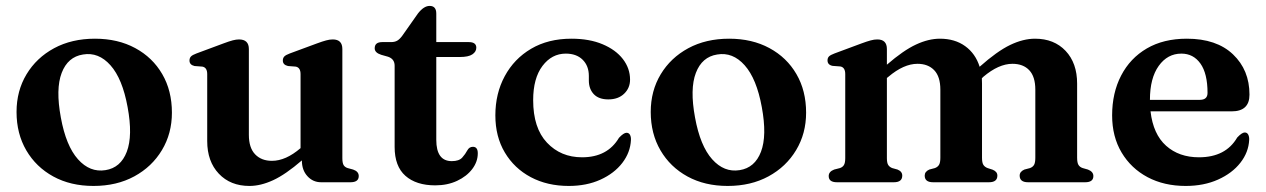

<svg xmlns="http://www.w3.org/2000/svg" viewBox="-20 -617 4285 650"><path d="M301.5 -486Q379 -486 437.8 -454.2Q496.5 -422.5 529.2 -366.2Q562 -310 562 -235.5Q562 -165 528.2 -108.8Q494.5 -52.5 434.8 -20Q375 12.5 296.5 12.5Q219 12.5 160.5 -19.5Q102 -51.5 69 -108Q36 -164.5 36 -238Q36 -309.5 69.8 -365.5Q103.5 -421.5 163.2 -453.8Q223 -486 301.5 -486ZM337 -41Q388.5 -49 409.2 -103.2Q430 -157.5 412 -254.5Q394.5 -350.5 354 -396Q313.5 -441.5 261 -432.5Q209.5 -424.5 188.8 -370.2Q168 -316 186 -219Q203.5 -123 244 -77.8Q284.5 -32.5 337 -41Z M681.5 -139.5V-366Q681.5 -388.5 665 -391.5L638.5 -393.5Q621.5 -397.5 621.5 -412Q621.5 -420.5 626.5 -425.8Q631.5 -431 645 -436L736.5 -470Q756.5 -477.5 768.2 -480.5Q780 -483.5 789 -483.5Q822.5 -483.5 822.5 -451V-160.5Q822.5 -116.5 843.8 -94.5Q865 -72.5 900.5 -72.5Q947.5 -72.5 997.5 -115.5V-366Q997.5 -388.5 981 -391.5L955 -393.5Q937.5 -397.5 937.5 -412Q937.5 -420.5 942.5 -425.8Q947.5 -431 961 -436L1053 -470Q1072 -477 1084 -480.2Q1096 -483.5 1106.5 -483.5Q1139 -483.5 1139 -451V-81.5Q1139 -65.5 1143.2 -58.2Q1147.5 -51 1157 -48L1175.5 -43Q1194.5 -36.5 1194.5 -21Q1194.5 0 1166.5 0H1067Q1039.5 0 1020.8 -20.5Q1002 -41 1002 -73.5V-74Q947 -26.5 904.8 -7Q862.5 12.5 824.5 12.5Q760 12.5 720.8 -29Q681.5 -70.5 681.5 -139.5Z M1293.5 -425 1270.5 -431.5Q1248.5 -438.5 1248.5 -453.5Q1248.5 -474.5 1274 -474.5H1304Q1316 -474.5 1324.2 -479Q1332.5 -483.5 1341.5 -495.5L1395 -571.5Q1415 -597 1434.5 -597Q1457 -597 1457 -571V-474.5H1567Q1592.5 -474.5 1592.5 -455.5Q1592.5 -442 1579.2 -433Q1566 -424 1536.5 -424H1457V-143.5Q1457 -71.5 1509.5 -71.5Q1534 -71.5 1544.8 -83.5Q1555.5 -95.5 1562 -107.8Q1568.5 -120 1581 -120Q1597.5 -120 1597.5 -98Q1597.5 -69.5 1578.8 -44.8Q1560 -20 1527.5 -4.8Q1495 10.5 1453.5 10.5Q1389 10.5 1352.5 -21.8Q1316 -54 1316 -119.5V-394.5Q1316 -417.5 1293.5 -425Z M2113 -347.5Q2113 -319 2093 -299.8Q2073 -280.5 2039.5 -280.5Q2007 -280.5 1990.2 -298.2Q1973.5 -316 1973.5 -344.5V-360Q1973.5 -394 1952.5 -414.8Q1931.5 -435.5 1895.5 -435.5Q1848 -435.5 1816.5 -393.8Q1785 -352 1785 -278Q1785 -183.5 1831.8 -134Q1878.5 -84.5 1950.5 -84.5Q2036.5 -84.5 2075.5 -150.5Q2091.5 -167.5 2101 -167.5Q2109 -167.5 2112.8 -160.5Q2116.5 -153.5 2116 -143Q2114 -101 2086.8 -65.5Q2059.5 -30 2012.8 -8.8Q1966 12.5 1905.5 12.5Q1833 12.5 1777 -17.2Q1721 -47 1689 -100.8Q1657 -154.5 1657 -226.5Q1657 -300.5 1688.8 -359.2Q1720.5 -418 1778.2 -452Q1836 -486 1914.5 -486Q1975.5 -486 2020 -467.2Q2064.5 -448.5 2088.8 -417Q2113 -385.5 2113 -347.5Z M2448.5 -486Q2526 -486 2584.8 -454.2Q2643.5 -422.5 2676.2 -366.2Q2709 -310 2709 -235.5Q2709 -165 2675.2 -108.8Q2641.5 -52.5 2581.8 -20Q2522 12.5 2443.5 12.5Q2366 12.5 2307.5 -19.5Q2249 -51.5 2216 -108Q2183 -164.5 2183 -238Q2183 -309.5 2216.8 -365.5Q2250.5 -421.5 2310.2 -453.8Q2370 -486 2448.5 -486ZM2484 -41Q2535.5 -49 2556.2 -103.2Q2577 -157.5 2559 -254.5Q2541.5 -350.5 2501 -396Q2460.5 -441.5 2408 -432.5Q2356.5 -424.5 2335.8 -370.2Q2315 -316 2333 -219Q2350.5 -123 2391 -77.8Q2431.5 -32.5 2484 -41Z M2982.5 -451V-398Q3038.5 -446.5 3081 -466.2Q3123.5 -486 3162 -486Q3212.5 -486 3247.5 -460.8Q3282.5 -435.5 3296.5 -391Q3355.5 -443.5 3399.8 -464.8Q3444 -486 3484 -486Q3548.5 -486 3587.5 -444.8Q3626.5 -403.5 3626.5 -334V-83Q3626.5 -66 3631.2 -58.5Q3636 -51 3645.5 -48L3663 -43Q3681.5 -36 3681.5 -21Q3681.5 0 3654 0H3460.5Q3432 0 3432 -22.5Q3432 -36 3448 -43L3467 -48Q3476.5 -51.5 3480.8 -59Q3485 -66.5 3485 -83V-313.5Q3485 -357.5 3464.5 -379.2Q3444 -401 3407.5 -401Q3361 -401 3309 -357L3304 -352Q3304.5 -343.5 3304.5 -334V-83Q3304.5 -66 3309.2 -58.8Q3314 -51.5 3323.5 -48L3340.5 -42.5Q3356.5 -36 3356.5 -22.5Q3356.5 0 3328 0H3139Q3110.5 0 3110.5 -22.5Q3110.5 -36 3126 -43L3145 -48Q3154.5 -51.5 3159 -59Q3163.5 -66.5 3163.5 -83V-313.5Q3163.5 -357.5 3142.8 -379.2Q3122 -401 3086 -401Q3039.5 -401 2987.5 -357L2982.5 -353V-81.5Q2982.5 -65.5 2987 -58.5Q2991.5 -51.5 3000.5 -48L3018.5 -43Q3034.5 -36.5 3034.5 -22.5Q3034.5 0 3006 0H2813.5Q2785.5 0 2785.5 -21Q2785.5 -36 2804 -43L2823.5 -48Q2832.5 -51 2837 -58.2Q2841.5 -65.5 2841.5 -81.5V-366Q2841.5 -389 2825 -392L2798.5 -394Q2781.5 -397.5 2781.5 -412.5Q2781.5 -421 2786.5 -426Q2791.5 -431 2805 -436L2896.5 -470Q2915.5 -477 2927.5 -480.2Q2939.5 -483.5 2950 -483.5Q2982.5 -483.5 2982.5 -451Z M4210 -296.5Q4210 -240 4149.5 -240H3875Q3884 -162.5 3927.8 -123.5Q3971.5 -84.5 4039 -84.5Q4129.5 -84.5 4168.5 -151.5Q4184.5 -168.5 4194 -168.5Q4202 -168.5 4205.8 -161.2Q4209.5 -154 4209 -143.5Q4207 -101.5 4179.2 -66Q4151.5 -30.5 4103.5 -9Q4055.5 12.5 3994 12.5Q3921 12.5 3865 -17.2Q3809 -47 3777 -100.8Q3745 -154.5 3745 -226.5Q3745 -302.5 3775.5 -361.2Q3806 -420 3862.5 -453Q3919 -486 3998 -486Q4098.5 -486 4154.2 -433Q4210 -380 4210 -296.5ZM3979.5 -435.5Q3932.5 -435.5 3902.8 -394Q3873 -352.5 3873 -279H4042Q4068 -279 4068 -302.5Q4068 -368 4044 -401.8Q4020 -435.5 3979.5 -435.5Z"/></svg>

Font: Fraunces 9pt SemiBold
Style: Regular
Weight: 600
Version: Version 1.000;[b76b70a41]